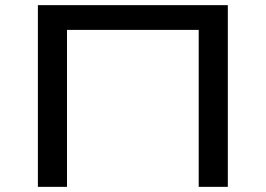

<svg xmlns="http://www.w3.org/2000/svg" viewBox="-20 -725 1031 745"><path d="M127 0V-705H864V0H751V-609H240V0Z"/></svg>

Font: Nunito Sans 7pt Expanded Medium
Style: Regular
Weight: 500
Width: 7
Designer: Vernon Adams
Foundry: Vernon Adams
Version: Version 3.101;gftools[0.9.27]